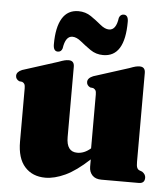

<svg xmlns="http://www.w3.org/2000/svg" viewBox="-50 -701 657 757"><g transform="rotate(5 279.0 -322.0)"><path d="M45.5 -122V-332.5Q45.5 -344 42.8 -349Q40 -354 33.5 -357L21.5 -358.5Q7.5 -365.5 7.5 -379Q7.5 -394.5 29 -403.5L168.5 -448Q184.5 -454 192.8 -456Q201 -458 209 -458Q231 -458 231 -434V-155.5Q231 -97.5 274 -97.5Q302 -97.5 327 -119.5V-332.5Q327 -344 324 -349Q321 -354 314.5 -357L302.5 -358.5Q288.5 -365.5 288.5 -379Q288.5 -394.5 310.5 -403.5L450 -448Q465.5 -454 474 -456Q482.5 -458 490 -458Q512 -458 512 -434V-82.5Q512 -66.5 514.8 -59.8Q517.5 -53 523.5 -50L535.5 -45.5Q549.5 -36 549.5 -22.5Q549.5 0 526 0H378Q354.5 0 342 -13.2Q329.5 -26.5 329.5 -47V-76Q278 -28 235.5 -8.2Q193 11.5 157 11.5Q106 11.5 75.8 -22Q45.5 -55.5 45.5 -122ZM342 -490Q313.5 -490 291.2 -505.5Q269 -521 250.5 -536.2Q232 -551.5 215.5 -551.5Q188 -551.5 181 -502.5Q176.5 -488 163 -488Q145 -488 145 -515.5Q145 -583 166.5 -618.5Q188 -654 230.5 -654Q258.5 -654 280.8 -638.8Q303 -623.5 321.5 -608Q340 -592.5 356.5 -592.5Q384.5 -592.5 391 -641.5Q396 -656 409.5 -656Q427.5 -656 427.5 -629Q427.5 -490 342 -490Z"/></g></svg>

Font: Fraunces 144pt S050 Black
Style: Regular
Weight: 900
Version: Version 1.000; ttfautohint (v1.8.3)